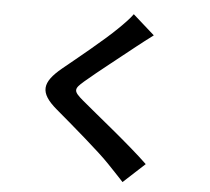

<svg xmlns="http://www.w3.org/2000/svg" viewBox="-59 -885 1118 1024"><g transform="rotate(5 500.0 -372.5)"><path d="M616 -821C600 -798 568 -765 540 -738C473 -672 337 -562 260 -499C161 -417 153 -362 251 -279C342 -202 493 -73 547 -16C575 14 606 45 634 76L749 -30C651 -125 460 -276 386 -339C332 -385 331 -396 384 -441C450 -498 581 -599 645 -651C668 -669 701 -695 732 -718Z"/></g></svg>

Font: Noto Sans Mono CJK JP Bold
Style: Regular
Weight: 700
Designer: Ryoko NISHIZUKA (kana & ideographs); Paul D. Hunt (Latin, Greek & Cyrillic); Wenlong ZHANG (bopomofo); Sandoll Communica
Foundry: Adobe Systems Incorporated
Version: Version 1.004;PS 1.004;hotconv 1.0.82;makeotf.lib2.5.63406